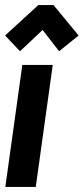

<svg xmlns="http://www.w3.org/2000/svg" viewBox="-24 -737 330 757"><path d="M-4 -597 55 -535 144 -619 209 -535 286 -597 187 -717H127ZM64 -481 -3 0H117L184 -481Z"/></svg>

Font: Cantarell
Style: BoldOblique
Weight: 700
Italic angle: -8°
Designer: Dave Crossland
Version: Version 0.024